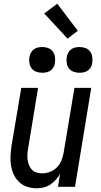

<svg xmlns="http://www.w3.org/2000/svg" viewBox="-20 -1001 540 1029"><path d="M177 8Q150 8 125.5 0Q101 -8 82.5 -25.5Q64 -43 53.5 -66Q43 -89 39 -114.5Q35 -140 36.5 -167Q38 -194 42 -221L94 -530H184L131 -207Q128 -192 127 -176Q126 -160 128 -145Q130 -130 135.5 -116Q141 -102 151 -91.5Q161 -81 175.5 -76.5Q190 -72 206 -72Q227 -72 248 -80Q269 -88 285 -104Q301 -120 309 -140.5Q317 -161 321 -182L379 -530H469L382 0H291L302 -70Q293 -53 279.5 -38Q266 -23 249.5 -12Q233 -1 214 3.5Q195 8 177 8ZM406 -611Q390 -611 374.5 -616.5Q359 -622 349.5 -634.5Q340 -647 337.5 -663.5Q335 -680 338 -697Q340 -708 346 -719Q352 -730 362 -737Q372 -744 383.5 -746.5Q395 -749 406 -749Q423 -749 438 -743.5Q453 -738 462.5 -725.5Q472 -713 474.5 -696.5Q477 -680 474 -663Q473 -652 467 -641Q461 -630 451 -623Q441 -616 429.5 -613.5Q418 -611 406 -611ZM206 -611Q190 -611 174.5 -616.5Q159 -622 149.5 -634.5Q140 -647 137.5 -663.5Q135 -680 138 -697Q140 -708 146 -719Q152 -730 162 -737Q172 -744 183.5 -746.5Q195 -749 206 -749Q223 -749 238 -743.5Q253 -738 262.5 -725.5Q272 -713 274.5 -696.5Q277 -680 274 -663Q273 -652 267 -641Q261 -630 251 -623Q241 -616 229.5 -613.5Q218 -611 206 -611ZM342 -794 217 -929 287 -981 397 -836Z"/></svg>

Font: Iosevka Curly Medium Oblique
Style: Regular
Weight: 500
Italic angle: -9°
Monospace: yes
Designer: Belleve Invis
Foundry: Belleve Invis
Version: Version 11.1.0; ttfautohint (v1.8.3)